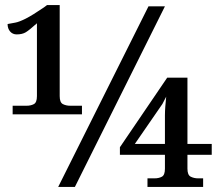

<svg xmlns="http://www.w3.org/2000/svg" viewBox="-20 -739 880 759"><path d="M30 -287V-321H85Q102 -321 114 -327.5Q126 -334 126 -359V-647Q96 -620 82 -611.5Q68 -603 46 -603Q30 -603 20 -614.5Q10 -626 10 -644Q25 -647 40 -649.5Q55 -652 81 -665Q107 -678 154 -710L166 -719H216V-359Q216 -334 228.5 -327.5Q241 -321 258 -321H304V-287ZM210 0 567 -714H632L276 0ZM563 0V-34H591Q608 -34 620 -40.5Q632 -47 632 -72V-127H454V-157L641 -432H721V-170H817V-127H721V-72Q721 -47 734 -40.5Q747 -34 763 -34H783V0ZM513 -170H632V-283Q632 -299 633.5 -318.5Q635 -338 637 -357Q633 -349 628.5 -340.5Q624 -332 622 -328Z"/></svg>

Font: NotoSerif-Regular
Style: Regular
Weight: 400
Designer: Monotype Design Team
Foundry: Monotype Imaging Inc.
Version: Version 2.007; ttfautohint (v1.8) -l 8 -r 50 -G 200 -x 14 -D